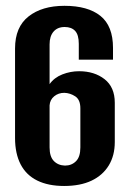

<svg xmlns="http://www.w3.org/2000/svg" viewBox="-20 -616 435 647"><path d="M196.2 10.7Q142.6 10.7 105.5 -7.6Q68.3 -25.9 49.5 -62.2Q30.7 -98.6 30.7 -150.9V-452.8Q30.7 -524.9 76.2 -560.6Q121.6 -596.4 197.2 -596.4Q276.2 -596.4 318.5 -562.4Q360.8 -528.4 360.8 -454.7V-415H245.5V-468.2Q245.5 -498.6 233.2 -511.8Q220.9 -525 197.9 -525Q173.9 -525 160.5 -509.5Q147.1 -494.1 147.1 -466.6V-332.5Q162.7 -354.6 190.1 -365.3Q217.5 -376 246.6 -376Q298.1 -376 332.5 -349.1Q366.8 -322.2 366.8 -269.8V-137.3Q366.8 -91.8 346.5 -58.5Q326.2 -25.2 288.4 -7.2Q250.5 10.7 196.2 10.7ZM199 -58Q221.3 -58 236 -72.7Q250.8 -87.3 250.8 -119.2V-251Q250.8 -280 233.6 -291.3Q216.5 -302.5 196.9 -303.2Q176.9 -303.2 162.7 -291.6Q148.5 -280 147.1 -261.1V-119.2Q147.1 -88.2 161.4 -73.5Q175.7 -58.7 199 -58Z"/></svg>

Font: Alumni Sans SC Thin
Style: Regular
Weight: 100
Designer: Robert E. Leuschke
Foundry: Robert E. Leuschke
Version: Version 1.018